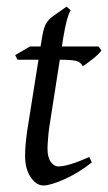

<svg xmlns="http://www.w3.org/2000/svg" viewBox="-20 -548 330 586"><path d="M289.6 -393.6Q280.3 -381.3 260.5 -366Q240.7 -350.6 232.4 -345.7Q227.1 -358.4 212.2 -362.1Q197.3 -365.7 163.6 -365.7H33.2L26.4 -379.9L71.8 -406.2H280.8ZM260.3 -52.2Q216.3 -18.1 174.6 0Q132.8 18.1 112.8 18.1Q90.8 18.1 73.7 -7.1Q56.6 -32.2 56.6 -71.8Q56.6 -88.9 58.1 -106.4Q59.6 -124 63 -148.9L106.4 -421.9Q111.8 -459 118.9 -472.7Q126 -486.3 137.7 -495.6L183.1 -527.8L195.8 -516.6Q195.8 -516.6 192.6 -511Q189.5 -505.4 184.3 -487.3Q179.2 -469.2 172.9 -432.1L130.4 -159.7Q127.9 -142.6 126.5 -123Q125 -103.5 125 -94.7Q125 -66.9 135.3 -53.5Q145.5 -40 157.7 -40Q188 -40 252.4 -68.8Z"/></svg>

Font: Dai Banna SIL Light
Style: Italic
Weight: 300
Italic angle: -11°
Designer: Victor Gaultney
Foundry: SIL International
Version: Version 4.000